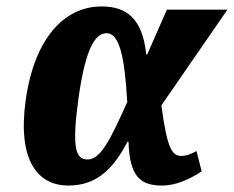

<svg xmlns="http://www.w3.org/2000/svg" viewBox="-20 -566 726 596"><path d="M192 10C287 10 335 -50 376 -126H379C382 -16 417 10 484 10C522 10 565 -7 606 -34L590 -97C568 -85 555 -82 543 -82C516 -82 499 -100 481 -239L686 -536H498L437 -397H434C422 -511 371 -546 295 -546C183 -546 88 -452 60 -257C33 -65 99 10 192 10ZM252 -71C215 -71 202 -104 224 -264C246 -418 276 -463 311 -463C350 -463 367 -392 375 -249C323 -134 293 -71 252 -71Z"/></svg>

Font: Noto Serif Condensed Black
Style: Italic
Weight: 900
Width: 3
Italic angle: -12°
Designer: Monotype Design Team
Foundry: Monotype Imaging Inc.
Version: Version 2.013